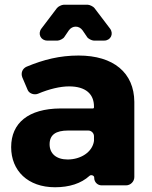

<svg xmlns="http://www.w3.org/2000/svg" viewBox="-20 -781 640 809"><path d="M251 -625 270 -653C285 -674 313 -674 328 -653L347 -625C351 -618 367 -610 375 -610H419C446 -610 460 -638 444 -660L378 -747C374 -753 358 -761 350 -761H248C240 -761 224 -753 220 -747L154 -660C138 -638 152 -610 179 -610H223C231 -610 247 -618 251 -625ZM311 -547C232 -547 164 -530 92 -500C74 -492 67 -473 74 -455L97 -401C104 -386 125 -380 140 -386C187 -406 234 -417 271 -417C341 -417 376 -385 376 -332V-328C376 -326 374 -324 372 -324H234C100 -323 27 -263 27 -161C27 -62 97 8 212 8C272 8 322 -8 357 -40C363 -46 377 -42 377 -33V-31C377 -14 391 0 408 0H511C530 0 546 -16 546 -35V-352C545 -474 459 -547 311 -547ZM265 -109C217 -109 189 -134 189 -173C189 -213 215 -231 267 -231H352C365 -231 376 -220 376 -207V-187C369 -139 319 -109 265 -109Z"/></svg>

Font: Trueno
Style: RoundBd
Weight: 700
Designer: Julieta Ulanovsky, Jasper
Foundry: Julieta Ulanovsky, Cannot Into Space Fonts
Version: Version 3.001